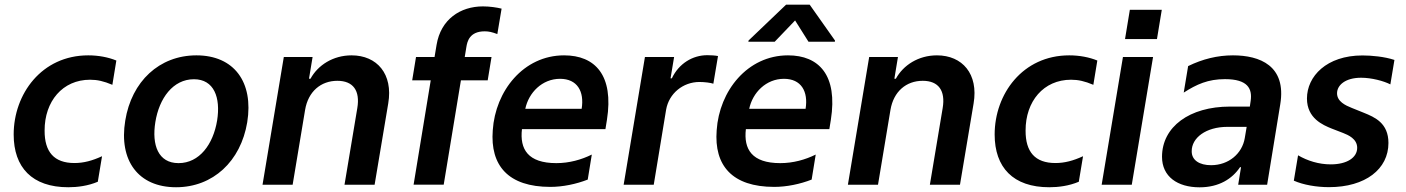

<svg xmlns="http://www.w3.org/2000/svg" viewBox="-20 -789 6005 820"><path d="M271.7 10.7C310.4 10.7 355.8 5 397.7 -12.8L415.8 -121.8C373.9 -102.6 337.4 -92.7 297.9 -92.7C210.6 -92.7 170.1 -140.6 170.5 -231.2C170.1 -356.2 247.2 -448.5 364.7 -448.5C395.6 -448.5 422.6 -442.5 459.9 -426.8L476.9 -530.5C442.1 -544.7 400.6 -552.6 356.9 -552.6C157.7 -552.6 38.4 -387.4 38.4 -214.5C38.4 -74.2 116.8 10.7 271.7 10.7Z M731.9 10.7C889.6 10.7 1008.2 -100.1 1035.9 -267C1063.6 -438.2 979.8 -552.6 818.9 -552.6C660.5 -552.6 541.9 -441.4 514.9 -273.8C486.9 -103.7 570.3 10.7 731.9 10.7ZM742.5 -92.3C655.9 -92.3 627.5 -169.4 643.5 -267.8C659.8 -369.3 718.8 -450.6 808.2 -450.6C894.2 -450.6 922.9 -372.5 907.3 -274.5C890.6 -172.6 831.7 -92.3 742.5 -92.3Z M1101.2 0H1229.8L1283 -319.6C1296.2 -398.4 1350.5 -443.9 1420.8 -443.9C1488.6 -443.9 1518.5 -401.6 1506 -327.4L1451.3 0H1579.9L1638.1 -347.3C1659.4 -473 1590.2 -552.6 1481.5 -552.6C1402.3 -552.6 1337.7 -510.7 1306.1 -452.8H1299.7L1315 -545.5H1192.1Z M2050.1 -655.2C2067.8 -655.2 2081 -652 2104 -643.5L2122.2 -752.1C2102.3 -757.1 2071.7 -761.7 2042.6 -761.7C1946 -761.7 1862.6 -706.7 1844.5 -597.3L1835.9 -545.5H1756.7L1740.4 -446H1819.6L1746.4 -0.4H1875L1948.5 -446H2062.9L2079.2 -545.5H1964.8L1971.9 -588.8C1975.5 -610.4 1984.4 -655.2 2050.1 -655.2Z M2389.2 -552.6C2215.6 -552.6 2095.5 -400.6 2084.5 -232.6C2072.8 -81.7 2150.9 9.2 2330.3 9.2C2383.5 9.2 2441.1 -2.8 2490.1 -22L2507.5 -128.9C2463.1 -106.9 2411.2 -92.3 2356.2 -92.3C2234.7 -92.3 2199.2 -151.6 2209.2 -237.6H2565.7L2572.1 -277C2602.3 -468 2521.3 -552.6 2389.2 -552.6ZM2464.1 -324.2H2223.4C2237.9 -393.5 2295.5 -452.4 2371.8 -452.4C2445.7 -452.4 2476.2 -398.4 2464.1 -324.2Z M2643.5 0H2772L2824.9 -320.7C2837 -389.9 2897 -438.9 2967.3 -438.9C2989.7 -438.9 3015.6 -435.4 3026.6 -431.5L3046.5 -549.7C3034.1 -552.2 3015.3 -553.3 3000.7 -553.3C2938.2 -553.3 2879.3 -517.8 2849.4 -454.5H2843.8L2859 -545.5H2734.4Z M3437.9 -769.2H3337.4L3176.8 -615.8L3176.1 -610.8H3288.7L3375.7 -701.7L3432.9 -610.8H3545.5L3546.2 -615.8ZM3345.5 -552.6C3171.9 -552.6 3051.8 -400.6 3040.8 -232.6C3029.1 -81.7 3107.2 9.2 3286.6 9.2C3339.8 9.2 3397.4 -2.8 3446.4 -22L3463.8 -128.9C3419.4 -106.9 3367.5 -92.3 3312.5 -92.3C3191.1 -92.3 3155.5 -151.6 3165.5 -237.6H3522L3528.4 -277C3558.6 -468 3477.6 -552.6 3345.5 -552.6ZM3420.5 -324.2H3179.7C3194.2 -393.5 3251.8 -452.4 3328.1 -452.4C3402 -452.4 3432.5 -398.4 3420.5 -324.2Z M3601.2 0H3729.8L3783 -319.6C3796.2 -398.4 3850.5 -443.9 3920.8 -443.9C3988.6 -443.9 4018.5 -401.6 4006 -327.4L3951.3 0H4079.9L4138.1 -347.3C4159.4 -473 4090.2 -552.6 3981.5 -552.6C3902.3 -552.6 3837.7 -510.7 3806.1 -452.8H3799.7L3815 -545.5H3692.1Z M4461.3 10.7C4500 10.7 4545.5 5 4587.4 -12.8L4605.5 -121.8C4563.6 -102.6 4527 -92.7 4487.6 -92.7C4400.2 -92.7 4359.7 -140.6 4360.1 -231.2C4359.7 -356.2 4436.8 -448.5 4554.3 -448.5C4585.2 -448.5 4612.2 -442.5 4649.5 -426.8L4666.5 -530.5C4631.7 -544.7 4590.2 -552.6 4546.5 -552.6C4347.3 -552.6 4228 -387.4 4228 -214.5C4228 -74.2 4306.5 10.7 4461.3 10.7Z M4805.4 -747.2 4784.8 -622.2H4921.2L4941.8 -747.2ZM4685 0H4813.6L4904.5 -545.5H4775.9Z M5103.3 11C5186.4 11 5242.9 -25.6 5275.9 -74.9H5280.2L5268.1 0H5391.7L5447.8 -343.8C5474.8 -508.5 5360.4 -552.6 5245.7 -552.6C5179.7 -552.6 5116.1 -536.9 5054.3 -506.7L5035.5 -393.5C5090.6 -429 5139.6 -451 5211.6 -451C5309.3 -451 5328.8 -410.2 5321.4 -358.3L5317.8 -333.8H5233C5060 -333.8 4942.8 -247.5 4942.8 -119.3C4942.8 -34.8 5008.9 11 5103.3 11ZM5152.3 -83.5C5102.6 -83.5 5069.2 -104.8 5069.6 -143.1C5069.2 -200.3 5130.3 -247.2 5222.3 -247.2H5304.3L5296.2 -199.2C5285.2 -133.2 5227.6 -83.5 5152.3 -83.5Z M5655.9 10.3C5811.8 10.3 5909.8 -67.1 5909.8 -178.3C5909.8 -263.5 5851.6 -288.4 5804.3 -307.5L5753.2 -328.1C5726.2 -338.8 5690.3 -355.5 5690.3 -390.6C5690.3 -425.4 5725.9 -457 5793 -457C5837.7 -457 5889.6 -443.2 5918 -428.6L5935.4 -533C5893.1 -547.2 5837 -552.2 5799 -552.2C5645.2 -552.2 5561.8 -462.7 5561.8 -368.3C5561.8 -283.4 5630.3 -255 5666.9 -240.1L5716.6 -220.9C5737.2 -212.7 5776.3 -196.4 5776.3 -157.7C5776.3 -115.8 5732.6 -87 5663.4 -87C5612.2 -87 5563.9 -102.3 5523.8 -125.7L5505.7 -17.4C5546.5 0.7 5603 10.3 5655.9 10.3Z"/></svg>

Font: TID UI Semi Bold
Style: Italic
Weight: 600
Italic angle: -9.39999°
Designer: The TID Project Authors
Foundry: Bakken & Bæck
Version: Version 1.001;hotconv 1.0.109;makeotfexe 2.5.65596